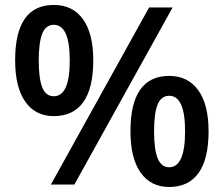

<svg xmlns="http://www.w3.org/2000/svg" viewBox="-20 -744 902 774"><path d="M136.2 -500Q136.2 -427.2 150.4 -391.6Q164.6 -356 196.8 -356Q261.2 -356 261.2 -500Q261.2 -644 196.8 -644Q164.6 -644 150.4 -608.4Q136.2 -572.8 136.2 -500ZM356 -501Q356 -388.7 315.7 -332.3Q275.4 -275.9 196.8 -275.9Q122.6 -275.9 81.8 -334.2Q41 -392.6 41 -501Q41 -724.1 196.8 -724.1Q273.4 -724.1 314.7 -666.3Q356 -608.4 356 -501ZM601.1 -214.8Q601.1 -142.1 615.5 -106Q629.9 -69.8 662.1 -69.8Q726.1 -69.8 726.1 -214.8Q726.1 -357.9 662.1 -357.9Q629.9 -357.9 615.5 -322.8Q601.1 -287.6 601.1 -214.8ZM820.8 -214.8Q820.8 -102.5 780.3 -46.4Q739.7 9.8 662.1 9.8Q587.9 9.8 546.9 -48.1Q505.9 -106 505.9 -214.8Q505.9 -438 662.1 -438Q737.3 -438 779.1 -380.4Q820.8 -322.8 820.8 -214.8ZM675.8 -713.9 279.8 0H185.1L581.1 -713.9Z"/></svg>

Font: f2_18033          
Style: Regular
Weight: 600
Foundry: Ascender Corporation
Version: Version 1.10